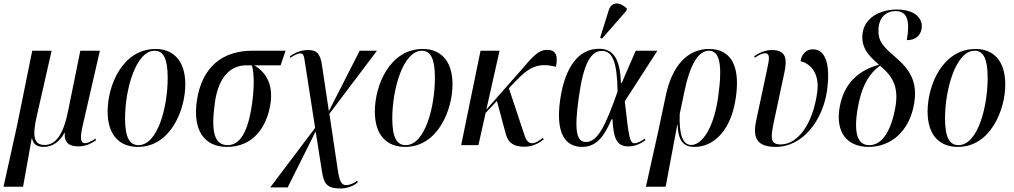

<svg xmlns="http://www.w3.org/2000/svg" viewBox="-52 -824 5755 1090"><path d="M-32 236H79L128 -38H130C137 -4 159 10 197 10C246 10 287 -20 314 -70H316C311 -15 340 7 392 7C429 7 461 -5 493 -28L490 -37C466 -21 444 -11 431 -11C409 -11 399 -31 417 -109L515 -536H404L334 -191C307 -57 262 -1 202 -1C140 -1 130 -49 157 -166L241 -536H131L45 -112Z M731 10C917 10 1000 -201 1000 -345C1000 -487 925 -546 832 -546C643 -546 559 -339 559 -191C559 -55 628 10 731 10ZM734 0C686 0 658 -40 658 -151C658 -319 720 -536 826 -536C876 -536 900 -490 900 -382C900 -220 845 0 734 0Z M1237 10C1383 10 1464 -100 1484 -239C1498 -343 1462 -410 1392 -453H1541L1569 -536H1379C1218 -536 1093 -450 1065 -248C1043 -89 1104 10 1237 10ZM1240 0C1164 0 1145 -78 1168 -243C1191 -404 1270 -453 1345 -453H1378C1389 -421 1394 -341 1379 -236C1356 -71 1309 0 1240 0Z M1881 246C1916 246 1953 234 1979 211L1976 202C1959 216 1931 227 1914 227C1886 227 1876 206 1866 143L1818 -178L2088 -536H1990L1815 -193L1776 -453C1766 -522 1745 -540 1696 -540C1662 -540 1628 -529 1593 -504L1596 -496C1617 -510 1639 -521 1652 -521C1673 -521 1674 -503 1679 -470L1737 -98L1482 240H1581L1740 -78L1776 151C1787 223 1808 246 1881 246Z M2248 10C2434 10 2517 -201 2517 -345C2517 -487 2442 -546 2349 -546C2160 -546 2076 -339 2076 -191C2076 -55 2145 10 2248 10ZM2251 0C2203 0 2175 -40 2175 -151C2175 -319 2237 -536 2343 -536C2393 -536 2417 -490 2417 -382C2417 -220 2362 0 2251 0Z M2566 0H2664L2705 -183L2769 -251L2820 -61C2834 -13 2864 9 2926 9C2977 9 3014 -16 3035 -33L3030 -41C3011 -27 2989 -11 2971 -11C2942 -11 2934 -29 2918 -79L2837 -323L2872 -360C2952 -444 3002 -470 3104 -445C3116 -504 3107 -541 3055 -541C2999 -541 2966 -494 2896 -414L2709 -202L2784 -536H2676Z M3366 -605 3504 -763 3507 -775C3472 -812 3421 -819 3404 -766L3355 -610ZM3253 10C3337 10 3381 -56 3420 -147H3425C3431 -28 3454 7 3516 7C3558 7 3590 -12 3612 -28L3608 -37C3594 -26 3569 -11 3551 -11C3523 -11 3518 -41 3495 -249L3680 -536H3557L3478 -354H3473C3468 -511 3416 -547 3348 -547C3238 -547 3156 -452 3128 -257C3101 -65 3158 10 3253 10ZM3275 -18C3222 -18 3206 -77 3234 -272C3260 -464 3303 -535 3365 -535C3424 -535 3452 -474 3454 -304C3387 -114 3342 -18 3275 -18Z M3615 236H3727L3793 -116H3795C3798 -17 3834 10 3891 10C4000 10 4100 -83 4126 -274C4151 -454 4095 -546 3973 -546C3851 -546 3762 -450 3727 -278L3686 -84ZM3872 -1C3824 -1 3802 -61 3807 -178L3831 -293C3865 -461 3913 -536 3973 -536C4033 -536 4051 -459 4025 -273C4000 -97 3934 -1 3872 -1Z M4351 10C4511 10 4620 -148 4643 -309C4661 -437 4644 -544 4563 -544C4527 -544 4499 -520 4493 -476C4544 -465 4604 -413 4587 -297C4562 -118 4476 -4 4380 -4C4318 -4 4322 -43 4344 -145L4401 -412C4419 -497 4407 -540 4329 -540C4293 -540 4259 -525 4230 -505L4233 -496C4259 -515 4280 -522 4292 -522C4318 -521 4318 -496 4303 -431L4240 -135C4220 -39 4248 10 4351 10Z M4879 10C5003 10 5109 -75 5137 -232C5160 -362 5111 -431 5031 -500C4959 -561 4933 -592 4935 -653C4936 -728 4982 -761 5032 -761C5100 -761 5115 -705 5096 -596C5140 -596 5172 -617 5180 -660C5189 -712 5151 -770 5039 -770C4938 -770 4850 -718 4844 -626C4838 -545 4886 -504 4938 -456C4829 -428 4739 -355 4715 -216C4689 -71 4759 10 4879 10ZM4882 0C4820 0 4791 -61 4818 -213C4841 -345 4890 -414 4944 -451C5013 -394 5052 -333 5031 -215C5005 -69 4950 1 4882 0Z M5386 10C5572 10 5655 -201 5655 -345C5655 -487 5580 -546 5487 -546C5298 -546 5214 -339 5214 -191C5214 -55 5283 10 5386 10ZM5389 0C5341 0 5313 -40 5313 -151C5313 -319 5375 -536 5481 -536C5531 -536 5555 -490 5555 -382C5555 -220 5500 0 5389 0Z"/></svg>

Font: Noto Serif Display Condensed Medium
Style: Italic
Weight: 500
Width: 3
Italic angle: -12°
Designer: Monotype Design Team
Foundry: Monotype Imaging Inc.
Version: Version 2.009